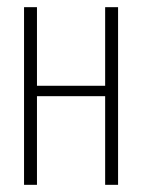

<svg xmlns="http://www.w3.org/2000/svg" viewBox="-20 -515 396 535"><path d="M47 0V-495H83V-276H273V-495H309V0H273V-247H83V0Z"/></svg>

Font: Alumni Sans ExtraLight
Style: Regular
Weight: 250
Version: Version 1.018